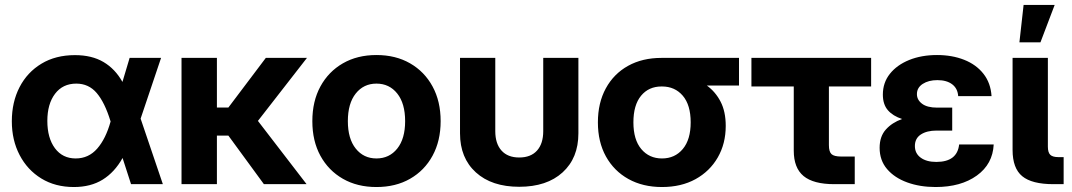

<svg xmlns="http://www.w3.org/2000/svg" viewBox="-20 -752 4377 784"><path d="M281.7 11.7Q205.6 11.7 148.7 -23.2Q91.8 -58.1 60.1 -118.9Q28.3 -179.7 28.3 -256.8Q28.3 -335 59.8 -396Q91.3 -457 149.2 -491.9Q207 -526.9 286.1 -526.9Q355 -526.9 402.6 -498.8Q450.2 -470.7 480 -417.5L509.3 -515.6H637.7L554.2 -267.6L645 0H515.1L480.5 -106.9Q448.2 -48.8 399.4 -18.6Q350.6 11.7 281.7 11.7ZM431.6 -256.3 430.7 -258.8Q407.7 -333.5 375 -372.1Q342.3 -410.6 291.5 -410.6Q236.3 -410.6 204.8 -369.1Q173.3 -327.6 173.3 -258.3Q173.3 -188.5 204.3 -146.7Q235.4 -105 289.1 -105Q341.8 -105 377 -145.3Q412.1 -185.5 431.6 -255.9Z M865.7 -515.6V-313H912.6L1065.4 -515.6H1233.4L1033.2 -258.3L1231.9 0H1057.6L912.6 -198.2H865.7V0H721.2V-515.6Z M1517.1 11.7Q1439 11.7 1380.1 -22Q1321.3 -55.7 1288.3 -116Q1255.4 -176.3 1255.4 -257.3Q1255.4 -338.4 1288.3 -398.9Q1321.3 -459.5 1380.1 -493.4Q1439 -527.3 1517.1 -527.3Q1595.7 -527.3 1654.5 -493.4Q1713.4 -459.5 1746.3 -398.9Q1779.3 -338.4 1779.3 -257.3Q1779.3 -176.8 1746.3 -116.2Q1713.4 -55.7 1654.5 -22Q1595.7 11.7 1517.1 11.7ZM1517.1 -105Q1569.8 -105 1602.1 -145.3Q1634.3 -185.5 1634.3 -257.3Q1634.3 -329.6 1602.1 -370.1Q1569.8 -410.6 1517.1 -410.6Q1464.8 -410.6 1432.6 -370.1Q1400.4 -329.6 1400.4 -257.3Q1400.4 -185.5 1432.6 -145.3Q1464.8 -105 1517.1 -105Z M2100.1 10.7Q1987.8 10.7 1923.1 -48.1Q1858.4 -106.9 1858.4 -207.5V-515.6H2002.4V-216.3Q2002.4 -165.5 2027.8 -137.2Q2053.2 -108.9 2100.1 -108.9Q2147.5 -108.9 2172.9 -137.2Q2198.2 -165.5 2198.2 -216.3V-515.6H2341.8V-207.5Q2341.8 -106.9 2277.3 -48.1Q2212.9 10.7 2100.1 10.7Z M2683.1 11.7Q2605 11.7 2546.1 -21Q2487.3 -53.7 2454.3 -113Q2421.4 -172.4 2421.4 -252.4Q2421.4 -332 2453.9 -391.4Q2486.3 -450.7 2544.7 -483.2Q2603 -515.6 2681.2 -515.6H2997.6V-402.8H2866.2Q2901.4 -377.4 2922.4 -336.9Q2943.4 -296.4 2943.4 -237.8Q2943.4 -165.5 2910.9 -109.1Q2878.4 -52.7 2820.1 -20.5Q2761.7 11.7 2683.1 11.7ZM2683.1 -398.9H2681.2Q2628.9 -398.9 2597.7 -361.1Q2566.4 -323.2 2566.4 -252.4Q2566.4 -181.6 2598.6 -143.3Q2630.9 -105 2683.1 -105Q2735.8 -105 2768.1 -143.6Q2800.3 -182.1 2800.3 -252.4Q2800.3 -323.2 2768.1 -361.1Q2735.8 -398.9 2683.1 -398.9Z M3386.7 0Q3301.3 0 3261.2 -33.2Q3221.2 -66.4 3221.2 -136.7V-398.9H3048.3V-515.6H3537.1V-398.9H3364.7V-159.2Q3364.7 -132.8 3375.2 -122.8Q3385.7 -112.8 3415 -112.8H3470.2V0Z M3800.3 11.7Q3736.3 11.7 3684.6 -7.1Q3632.8 -25.9 3602.3 -61.5Q3571.8 -97.2 3571.8 -148.4Q3571.8 -194.8 3597.2 -223.1Q3622.6 -251.5 3663.6 -266.1Q3626 -278.3 3605.5 -302Q3585 -325.7 3585 -365.7Q3585 -414.6 3613.8 -450.7Q3642.6 -486.8 3692.6 -507.1Q3742.7 -527.3 3806.2 -527.3Q3867.7 -527.3 3917 -507.8Q3966.3 -488.3 3995.8 -450.7Q4025.4 -413.1 4028.8 -359.4H3892.6Q3890.6 -390.6 3868.2 -407.7Q3845.7 -424.8 3807.6 -424.8Q3771.5 -424.8 3747.8 -409.4Q3724.1 -394 3724.1 -367.7Q3724.1 -344.2 3745.1 -328.4Q3766.1 -312.5 3807.1 -312.5H3868.2V-218.8H3804.2Q3764.6 -218.8 3740.2 -202.9Q3715.8 -187 3715.8 -155.8Q3715.8 -125.5 3739.5 -108.2Q3763.2 -90.8 3803.2 -90.8Q3888.7 -90.8 3896.5 -162.1H4037.6Q4033.7 -82 3968.8 -35.2Q3903.8 11.7 3800.3 11.7Z M4281.7 0Q4193.4 0 4154.1 -32.5Q4114.7 -64.9 4114.7 -139.6V-515.6H4258.8V-153.3Q4258.8 -129.4 4268.6 -119.9Q4278.3 -110.4 4302.2 -110.4H4323.2V0ZM4142.6 -579.1 4159.7 -731.9H4286.6L4228.5 -579.1Z"/></svg>

Font: Inter Display
Style: Bold
Weight: 700
Designer: Rasmus Andersson
Foundry: rsms
Version: Version 4.001;git-9221beed3